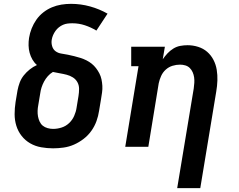

<svg xmlns="http://www.w3.org/2000/svg" viewBox="-20 -763 1240 998"><path d="M256 8Q225 8 194 2.5Q163 -3 137 -18Q111 -33 92.5 -56.5Q74 -80 65 -109Q56 -138 56 -169.5Q56 -201 61 -233L71 -293Q75 -314 82.5 -334Q90 -354 103.5 -371Q117 -388 134.5 -402Q152 -416 172 -425Q158 -437 148.5 -453.5Q139 -470 134 -488.5Q129 -507 128.5 -526.5Q128 -546 131 -566Q135 -591 144.5 -615Q154 -639 169 -660.5Q184 -682 205 -698.5Q226 -715 250 -725Q274 -735 299 -739Q324 -743 349 -743Q400 -743 448.5 -729.5Q497 -716 539 -692L481 -604Q453 -621 421.5 -631.5Q390 -642 356 -642Q343 -642 331 -640.5Q319 -639 307.5 -634Q296 -629 286 -621Q276 -613 268.5 -602.5Q261 -592 256 -580.5Q251 -569 249 -557Q246 -540 251 -523Q256 -506 269 -496.5Q282 -487 299 -484.5Q316 -482 333 -478.5Q350 -475 366 -471Q382 -467 398 -462Q414 -457 429 -449.5Q444 -442 456.5 -432Q469 -422 479 -409Q489 -396 496.5 -381.5Q504 -367 507.5 -350.5Q511 -334 512 -317Q513 -300 510.5 -282.5Q508 -265 505 -247L495 -187Q491 -160 481.5 -133.5Q472 -107 455 -83Q438 -59 414.5 -41Q391 -23 365 -11.5Q339 0 311 4Q283 8 256 8ZM256 -93Q278 -93 300 -100Q322 -107 339 -123Q356 -139 365.5 -160.5Q375 -182 378 -203L388 -264Q391 -282 391 -301Q391 -320 382.5 -335.5Q374 -351 359 -360.5Q344 -370 326.5 -374.5Q309 -379 291 -382Q273 -385 255 -389Q240 -380 228.5 -367Q217 -354 209 -339Q201 -324 196 -308.5Q191 -293 189 -277L179 -217Q176 -202 175.5 -187Q175 -172 177.5 -158Q180 -144 186 -131Q192 -118 202.5 -109.5Q213 -101 227.5 -97Q242 -93 256 -93Z M901 215 987 -303Q989 -318 990 -332.5Q991 -347 989 -361Q987 -375 981.5 -387.5Q976 -400 966.5 -409.5Q957 -419 943.5 -423Q930 -427 916 -427Q896 -427 876.5 -421Q857 -415 841.5 -401Q826 -387 817.5 -368Q809 -349 805 -330L751 0H631L700 -419H662V-520H837L826 -455Q837 -471 850.5 -485.5Q864 -500 881 -510.5Q898 -521 917 -524.5Q936 -528 955 -528Q983 -528 1010 -519.5Q1037 -511 1057 -493.5Q1077 -476 1089.5 -452Q1102 -428 1106.5 -400.5Q1111 -373 1110 -344.5Q1109 -316 1104 -287L1021 215Z"/></svg>

Font: Iosevka Etoile Oblique
Style: Bold
Weight: 700
Italic angle: -9°
Designer: Belleve Invis
Foundry: Belleve Invis
Version: Version 15.5.2; ttfautohint (v1.8.4)